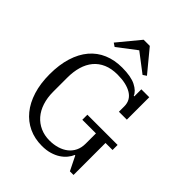

<svg xmlns="http://www.w3.org/2000/svg" viewBox="-257 -1079 1235 1235"><g transform="rotate(45 360.5 -461.0)"><path d="M341 12Q275 12 221.5 -13Q168 -38 130 -84.5Q92 -131 71 -198Q50 -265 50 -349Q50 -436 71 -503.5Q92 -571 131 -617Q170 -663 225.5 -686.5Q281 -710 350 -710Q431 -710 475 -687.5Q519 -665 531 -634H536V-698H608V-494H536V-543Q536 -599 489 -628Q442 -657 361 -657Q306 -657 265.5 -639.5Q225 -622 198.5 -590Q172 -558 159 -513.5Q146 -469 146 -414V-286Q146 -232 160.5 -187.5Q175 -143 202 -112Q229 -81 267 -64Q305 -47 351 -47Q389 -47 422 -57Q455 -67 479 -86Q503 -105 516.5 -133Q530 -161 530 -198V-291H406V-337H681V-291H617V0H584L536 -97H532Q524 -77 508 -57.5Q492 -38 468.5 -22.5Q445 -7 413 2.5Q381 12 341 12ZM198 -785 321 -934H377L500 -785L476 -769L349 -866L222 -769Z"/></g></svg>

Font: IBM Plex Serif
Style: Regular
Weight: 400
Designer: Mike Abbink, Paul van der Laan, Pieter van Rosmalen
Foundry: Bold Monday
Version: Version 2.6